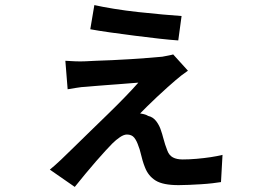

<svg xmlns="http://www.w3.org/2000/svg" viewBox="-20 -669 1040 755"><path d="M351 -649Q382 -642 428 -634.5Q474 -627 524.5 -621.5Q575 -616 620 -612Q665 -608 694 -606L681 -510Q651 -512 606 -517Q561 -522 510.5 -528.5Q460 -535 413.5 -541.5Q367 -548 335 -554ZM719 -391Q707 -383 693.5 -372.5Q680 -362 671 -354Q659 -344 639 -326Q619 -308 597.5 -288Q576 -268 558 -250Q540 -232 531 -223Q537 -222 546 -220Q555 -218 563 -213Q582 -209 595 -191.5Q608 -174 614 -153Q618 -142 621.5 -128Q625 -114 629.5 -100.5Q634 -87 638 -77Q645 -58 660 -50Q675 -42 698 -42Q724 -42 753 -44.5Q782 -47 808.5 -51Q835 -55 855 -60L849 47Q837 49 816 51.5Q795 54 770.5 55.5Q746 57 722.5 58Q699 59 682 59Q621 59 592 41Q563 23 550 -11Q545 -23 540.5 -38.5Q536 -54 532.5 -69Q529 -84 525 -93Q518 -115 508 -127.5Q498 -140 479 -140Q467 -140 451.5 -129.5Q436 -119 422 -105Q412 -95 395 -76.5Q378 -58 357.5 -34.5Q337 -11 315.5 15Q294 41 274 66L176 -2Q187 -11 196 -19Q205 -27 220 -41Q240 -60 269.5 -89Q299 -118 333.5 -151.5Q368 -185 404 -220Q440 -255 471 -287Q502 -319 524 -344Q512 -343 491.5 -341.5Q471 -340 447.5 -338Q424 -336 400.5 -334.5Q377 -333 356 -331Q335 -329 321 -328Q299 -327 279.5 -323.5Q260 -320 246 -318L237 -430Q252 -429 274 -428Q296 -427 316 -428Q329 -429 357 -430Q385 -431 421.5 -432.5Q458 -434 495.5 -436.5Q533 -439 565.5 -441.5Q598 -444 618 -446Q628 -448 641.5 -450.5Q655 -453 661 -455Z"/></svg>

Font: Noto Sans SC Thin SemiBold
Style: Regular
Weight: 600
Version: Version 2.004-H2;hotconv 1.0.118;makeotfexe 2.5.65603